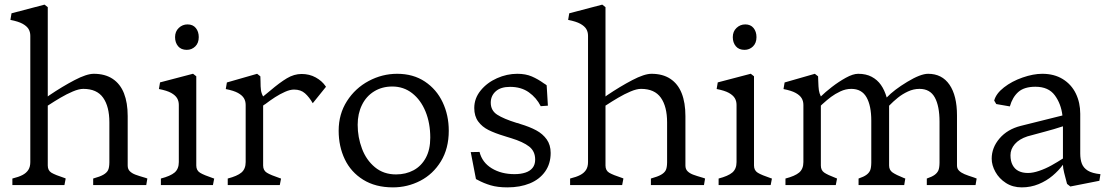

<svg xmlns="http://www.w3.org/2000/svg" viewBox="-20 -800 4797 830"><path d="M111 -99.5V-645.2Q111 -661.8 103.5 -674.4Q96 -687 77.9 -697.1Q59.8 -707.2 25 -714L29.8 -742.5L172.5 -780L186.5 -769V-383L193.5 -388.2Q249.5 -426 302 -453.5Q354.5 -481 385.5 -481Q434.2 -481 467.1 -459.1Q500 -437.2 516 -396.5Q532 -355.8 532 -298V-84.5Q532 -69 541.1 -59.9Q550.2 -50.8 565.1 -45.1Q580 -39.5 608.8 -31.2Q610.8 -30.5 612.9 -29.8Q615 -29 617 -28.2L612.2 0H382.8V-28.2Q412.8 -36.5 427 -44.8Q441.2 -53 446.9 -63.9Q452.5 -74.8 452.8 -97.8V-99.5V-271Q452.8 -339.5 425.8 -377.6Q398.8 -415.8 340.2 -415.8Q321.2 -415.8 294.9 -404.6Q268.5 -393.5 241.4 -377.5Q214.2 -361.5 188.8 -344.8L186.5 -343.5V-84.5Q186.5 -63.2 202 -53.6Q217.5 -44 261 -29.8L264 -28.2L258.5 0H33.5V-28.2Q61.2 -35 77.5 -43.6Q93.8 -52.2 102.4 -65.5Q111 -78.8 111 -99.5Z M753 -99.5V-346.5Q753 -363 745.5 -375.6Q738 -388.2 719.9 -398.4Q701.8 -408.5 667 -415.2L671.8 -443.8L814.5 -481.2L828.5 -470.2V-84.5Q828.5 -63.2 844.8 -53.2Q861 -43.2 903 -29L906 -28.2L900.5 0H675.5V-28.2Q716.5 -38.8 734.8 -54.2Q753 -69.8 753 -99.5ZM839.2 -639.5Q839.2 -663.2 826.5 -678.9Q813.8 -694.5 790.8 -694.5Q768.8 -694.5 752.8 -679.2Q736.8 -664 736.8 -639.5Q736.8 -615.8 749.9 -600.1Q763 -584.5 787.5 -584.5Q808.8 -584.5 824 -599.2Q839.2 -614 839.2 -639.5Z M1042 -346.2V-99.5Q1042 -69.8 1023.8 -54.2Q1005.5 -38.8 964.5 -28.2V0H1189.5L1195 -28.2L1192 -29Q1150 -43.2 1133.8 -53.2Q1117.5 -63.2 1117.5 -84.5V-343.5Q1121.8 -347.5 1125.8 -349.2Q1147.8 -366 1169.1 -379.8Q1190.5 -393.5 1212.2 -403.1Q1234 -412.8 1251.2 -412.8Q1280.2 -412.8 1298.5 -396.5Q1316.8 -380.2 1332 -353.8L1389.2 -424.8L1387.2 -427.8Q1372 -450.2 1344.9 -465.2Q1317.8 -480.2 1283.8 -480.2Q1251.2 -480.2 1220 -461.5Q1188.8 -442.8 1148 -408Q1132.8 -395.5 1117.5 -383Q1110 -396.5 1108.1 -410.4Q1106.2 -424.2 1106.2 -448.8L1105.5 -470L1091.5 -481L960.8 -443.5L956 -415Q990.8 -408.2 1008.9 -398.1Q1027 -388 1034.5 -375.4Q1042 -362.8 1042 -346.2Z M1444 -235Q1444 -307 1479.9 -363Q1515.8 -419 1574 -450Q1632.2 -481 1696.8 -481Q1766.2 -481 1816.6 -447.5Q1867 -414 1893.5 -358Q1920 -302 1920 -235Q1920 -158 1886 -102.5Q1852 -47 1796.8 -18.5Q1741.5 10 1678.8 10Q1603.2 10 1550.1 -23Q1497 -56 1470.5 -111.5Q1444 -167 1444 -235ZM1840 -205.2Q1840 -267.8 1819.5 -317.9Q1799 -368 1761.9 -397Q1724.8 -426 1675.8 -426Q1631.5 -426 1597.4 -405Q1563.2 -384 1544.8 -346.4Q1526.2 -308.8 1526.2 -260.5Q1526.2 -206.8 1544.8 -157.5Q1563.2 -108.2 1600.8 -77.1Q1638.2 -46 1692 -46Q1734.2 -46 1767.8 -64Q1801.2 -82 1820.6 -117.5Q1840 -153 1840 -205.2Z M2045.2 -22Q2043 -23.2 2041.2 -24Q2039.5 -24.8 2037.5 -26L2015 -142.5L2053 -143.2Q2064.2 -97.8 2105.6 -72.5Q2147 -47.2 2204.2 -47.2Q2231 -47.2 2251 -53.8Q2271 -60.2 2282.2 -74.2Q2293.5 -88.2 2293.5 -110.2Q2293.5 -146.2 2267.5 -166.5Q2241.5 -186.8 2189.5 -202.8Q2181.2 -205.5 2170.8 -208.5Q2166.5 -210.5 2161.5 -211.5Q2119.2 -224.2 2091.9 -237.9Q2064.5 -251.5 2047.4 -274.6Q2030.2 -297.8 2030.2 -333Q2030.2 -375 2057.9 -408.9Q2085.5 -442.8 2128.5 -461.9Q2171.5 -481 2216.2 -481Q2252.5 -481 2279.2 -469.4Q2306 -457.8 2331.2 -439.5Q2337.8 -435.8 2343.2 -431.2L2348.5 -343.2L2317.5 -341Q2299.2 -377.5 2266.1 -401Q2233 -424.5 2185 -424.5Q2144.2 -424.5 2122.9 -405.1Q2101.5 -385.8 2101.5 -356.2Q2101.5 -322.2 2129.4 -304.2Q2157.2 -286.2 2213.2 -268.8Q2214.2 -268.8 2214.2 -268.6Q2214.2 -268.5 2215.2 -268.5Q2223.5 -266.5 2228.5 -264.2Q2269.8 -251.8 2298 -236.6Q2326.2 -221.5 2343.4 -197.4Q2360.5 -173.2 2360.5 -139Q2360.5 -92.2 2336.5 -58.4Q2312.5 -24.5 2270.4 -7.2Q2228.2 10 2173.8 10Q2131.2 10 2101.2 1.1Q2071.2 -7.8 2045.2 -22Z M2522 -99.5V-645.2Q2522 -661.8 2514.5 -674.4Q2507 -687 2488.9 -697.1Q2470.8 -707.2 2436 -714L2440.8 -742.5L2583.5 -780L2597.5 -769V-383L2604.5 -388.2Q2660.5 -426 2713 -453.5Q2765.5 -481 2796.5 -481Q2845.2 -481 2878.1 -459.1Q2911 -437.2 2927 -396.5Q2943 -355.8 2943 -298V-84.5Q2943 -69 2952.1 -59.9Q2961.2 -50.8 2976.1 -45.1Q2991 -39.5 3019.8 -31.2Q3021.8 -30.5 3023.9 -29.8Q3026 -29 3028 -28.2L3023.2 0H2793.8V-28.2Q2823.8 -36.5 2838 -44.8Q2852.2 -53 2857.9 -63.9Q2863.5 -74.8 2863.8 -97.8V-99.5V-271Q2863.8 -339.5 2836.8 -377.6Q2809.8 -415.8 2751.2 -415.8Q2732.2 -415.8 2705.9 -404.6Q2679.5 -393.5 2652.4 -377.5Q2625.2 -361.5 2599.8 -344.8L2597.5 -343.5V-84.5Q2597.5 -63.2 2613 -53.6Q2628.5 -44 2672 -29.8L2675 -28.2L2669.5 0H2444.5V-28.2Q2472.2 -35 2488.5 -43.6Q2504.8 -52.2 2513.4 -65.5Q2522 -78.8 2522 -99.5Z M3164 -99.5V-346.5Q3164 -363 3156.5 -375.6Q3149 -388.2 3130.9 -398.4Q3112.8 -408.5 3078 -415.2L3082.8 -443.8L3225.5 -481.2L3239.5 -470.2V-84.5Q3239.5 -63.2 3255.8 -53.2Q3272 -43.2 3314 -29L3317 -28.2L3311.5 0H3086.5V-28.2Q3127.5 -38.8 3145.8 -54.2Q3164 -69.8 3164 -99.5ZM3250.2 -639.5Q3250.2 -663.2 3237.5 -678.9Q3224.8 -694.5 3201.8 -694.5Q3179.8 -694.5 3163.8 -679.2Q3147.8 -664 3147.8 -639.5Q3147.8 -615.8 3160.9 -600.1Q3174 -584.5 3198.5 -584.5Q3219.8 -584.5 3235 -599.2Q3250.2 -614 3250.2 -639.5Z M3689.8 -481Q3667.5 -481 3636.4 -463.8Q3605.2 -446.5 3575.9 -423.8Q3546.5 -401 3528.5 -383Q3521.8 -397 3519.9 -410.1Q3518 -423.2 3517.2 -451.2L3516.5 -470L3502.5 -481L3371.8 -443.5L3367 -415Q3401.8 -408.2 3419.9 -398.1Q3438 -388 3445.5 -375.4Q3453 -362.8 3453 -346.2V-99.5Q3453 -69.8 3434.8 -54.2Q3416.5 -38.8 3375.5 -28.2V0H3593L3598.5 -28.2L3593 -30.5Q3557.5 -44 3543 -54Q3528.5 -64 3528.5 -84.5V-343.5Q3532.8 -347.8 3534 -348.8Q3554.8 -367.8 3572.4 -381Q3590 -394.2 3613 -405Q3636 -415.8 3660 -415.8Q3705.2 -415.8 3725.9 -379.4Q3746.5 -343 3746.5 -278.5V-99.5V-96.8Q3746.2 -74 3741.4 -63.1Q3736.5 -52.2 3725.2 -44Q3714 -35.8 3691.5 -28.2V0H3888.8L3893.5 -28.2Q3890.5 -29.8 3887.2 -30.5Q3853.5 -44 3838.5 -54.4Q3823.5 -64.8 3823.5 -84.5V-343Q3842.5 -362.5 3861.9 -378Q3881.2 -393.5 3905.2 -404.6Q3929.2 -415.8 3955 -415.8Q4000.5 -415.8 4021 -378.8Q4041.5 -341.8 4041.5 -273.5V-99.5V-96.8Q4041.2 -74 4036.4 -63.1Q4031.5 -52.2 4020.2 -44Q4009 -35.8 3986.5 -28.2V0H4197.2L4202 -28.2L4190 -32.8Q4164 -41 4149.5 -47.1Q4135 -53.2 4126 -62Q4117 -70.8 4117 -84.5V-300.8Q4117 -386.5 4084.6 -433.8Q4052.2 -481 3992.2 -481Q3959.5 -481 3902 -446.2Q3844.5 -411.5 3813.2 -378.5Q3803.8 -410.8 3788.1 -433Q3772.5 -455.2 3748.1 -468.1Q3723.8 -481 3689.8 -481Z M4267 -114Q4267 -161.8 4300.9 -201.5Q4334.8 -241.2 4392.5 -255.8L4572.8 -300.8Q4567 -351 4539.8 -388Q4512.5 -425 4456 -425Q4407.8 -425 4382.2 -402.5Q4356.8 -380 4345.5 -340L4286.8 -350.2L4277.8 -365.2Q4285.8 -395.5 4320 -422.1Q4354.2 -448.8 4400.5 -464.9Q4446.8 -481 4485.8 -481Q4537.5 -481 4574.6 -457.9Q4611.8 -434.8 4630.8 -395.5Q4649.8 -356.2 4649.8 -308V-136.8Q4649.8 -110.5 4656.9 -92.2Q4664 -74 4682.5 -62.4Q4701 -50.8 4737.2 -47L4732.5 -18.5L4607 6.2L4593 -4.8Q4592.2 -6.8 4592.2 -7.2Q4592.2 -7.8 4591.5 -9.8Q4585.5 -32.8 4580.2 -53.4Q4575 -74 4575 -87.8Q4556.5 -62.5 4530.2 -40.4Q4504 -18.2 4469.9 -4.1Q4435.8 10 4397 10Q4358 10 4328.5 -9Q4299 -28 4283 -57Q4267 -86 4267 -114ZM4575 -114.8V-254Q4554 -247 4536 -241.8Q4518 -236.5 4497.2 -231Q4455.2 -220 4421.5 -210.5Q4385.8 -198.8 4367 -177.1Q4348.2 -155.5 4348.2 -129Q4348.2 -103.5 4357.4 -86.4Q4366.5 -69.2 4383.1 -60.8Q4399.8 -52.2 4424 -52.2Q4445.2 -52.2 4472.2 -61.4Q4499.2 -70.5 4525.5 -85.1Q4551.8 -99.8 4575 -114.8Z"/></svg>

Font: TMT Limkin
Style: Regular
Weight: 400
Designer: Gabriel Drozdov
Version: Version 1.000;Glyphs 3.1.2 (3151)